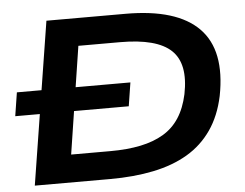

<svg xmlns="http://www.w3.org/2000/svg" viewBox="-51 -767 1058 829"><g transform="rotate(-5 478.5 -352.5)"><path d="M67 0 179 -705H522Q744 -705 839 -608Q934 -511 896 -316Q878 -231 836 -170.5Q794 -110 730.5 -72.5Q667 -35 582 -17.5Q497 0 394 0ZM235 -120H405Q479 -120 536.5 -132Q594 -144 636 -169Q678 -194 705 -235.5Q732 -277 745 -337Q771 -467 709 -526Q647 -585 488 -585H307ZM9 -306 25 -408H517L501 -306Z"/></g></svg>

Font: Nunito Sans 10pt Expanded
Style: Bold Italic
Weight: 700
Width: 7
Italic angle: -9°
Designer: Vernon Adams
Foundry: Vernon Adams
Version: Version 3.101;gftools[0.9.27]